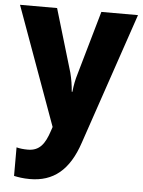

<svg xmlns="http://www.w3.org/2000/svg" viewBox="-55 -593 653 877"><g transform="rotate(5 271.5 -154.5)"><path d="M1 -549 198 -6 192 12C172 73 148 107 94 107C75 107 56 105 42 101V232C61 236 84 240 115 240C222 240 294 183 337 54L542 -549H374L291 -259C282 -230 277 -204 274 -174H271C269 -202 264 -233 257 -260L171 -549Z"/></g></svg>

Font: Noto Sans Sinhala UI SemiCondensed ExtraBold
Style: Regular
Weight: 800
Width: 4
Designer: Jelle Bosma - Monotype Design Team
Foundry: Monotype Imaging Inc.
Version: Version 2.006